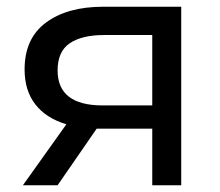

<svg xmlns="http://www.w3.org/2000/svg" viewBox="-20 -550 652 570"><path d="M432 0V-168H278Q272 -168 267 -168L151 0H48L177 -181Q117 -199 85 -240Q53 -281 53 -344Q53 -436 116.5 -483Q180 -530 286 -530H518V0ZM432 -237V-446H289Q223 -446 187 -421.5Q151 -397 151 -341Q151 -237 285 -237Z"/></svg>

Font: Montserrat Medium
Style: Regular
Weight: 500
Designer: Julieta Ulanovsky
Foundry: Julieta Ulanovsky
Version: Version 9.000; ttfautohint (v1.8.4.7-5d5b)